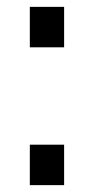

<svg xmlns="http://www.w3.org/2000/svg" viewBox="-20 -540 274 560"><path d="M67 0V-118H167V0ZM67 -402V-520H167V-402Z"/></svg>

Font: M PLUS 1p Medium
Style: Regular
Weight: 500
Version: Version 1.062